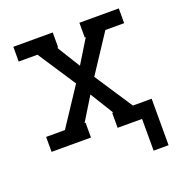

<svg xmlns="http://www.w3.org/2000/svg" viewBox="-123 -628 847 893"><g transform="rotate(-20 300.0 -181.5)"><path d="M487 157V0H366V-74H371L300 -189L229 -73H234V0H39V-74H132L255 -260L132 -447H39V-520H234V-446H229L300 -331L371 -447H366V-520H561V-447H468L345 -260L468 -73H561V157Z"/></g></svg>

Font: Iosevka HT Extended
Style: Regular
Weight: 400
Width: 7
Monospace: yes
Designer: Belleve Invis
Foundry: Belleve Invis
Version: Version 32.3.0; ttfautohint (v1.8.4)